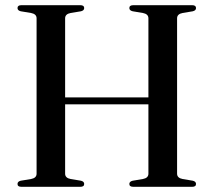

<svg xmlns="http://www.w3.org/2000/svg" viewBox="-20 -720 823 740"><path d="M231 -50.5Q231 -34 252.5 -30L292 -23.5Q304.5 -20.5 304.5 -11Q304.5 0 289.5 0H62.5Q47.5 0 47.5 -11Q47.5 -20.5 60 -23.5L99.5 -30Q121 -34 121 -50.5V-649.5Q121 -666 99.5 -670L60 -676.5Q47.5 -679.5 47.5 -689Q47.5 -700 62.5 -700H289.5Q304.5 -700 304.5 -689Q304.5 -679.5 292 -676.5L252.5 -670Q231 -666 231 -649.5V-344.5H552V-649.5Q552 -666 530.5 -670L491.5 -676.5Q478.5 -679.5 478.5 -689Q478.5 -700 494 -700H720.5Q735.5 -700 735.5 -689Q735.5 -679.5 723 -676.5L684 -670Q662.5 -666 662.5 -649.5V-50.5Q662.5 -34 684 -30L723 -23.5Q735.5 -20.5 735.5 -11Q735.5 0 720.5 0H494Q478.5 0 478.5 -11Q478.5 -20.5 491.5 -23.5L530.5 -30Q552 -34 552 -50.5V-318H231Z"/></svg>

Font: Fraunces 72pt
Style: Regular
Weight: 400
Version: Version 1.000;[0bf87f6ff]